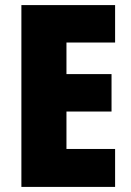

<svg xmlns="http://www.w3.org/2000/svg" viewBox="-20 -800 515 754"><path d="M432 -66V-215H241V-362H418V-509H241V-633H432V-780H64V-66Z"/></svg>

Font: Noto Sans Malayalam UI Condensed Black
Style: Regular
Weight: 900
Width: 3
Designer: Jelle Bosma - Monotype Design Team
Foundry: Monotype Imaging Inc.
Version: Version 2.104